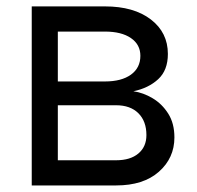

<svg xmlns="http://www.w3.org/2000/svg" viewBox="-20 -565 601 585"><path d="M76.7 0V-545.5H299.7Q387.8 -545.5 439.6 -505.7Q491.5 -465.9 491.5 -400.6Q491.5 -350.9 462 -323.7Q432.5 -296.5 386.4 -286.9Q416.5 -282.7 445.1 -265.6Q473.7 -248.6 492.5 -218.9Q511.4 -189.3 511.4 -146.3Q511.4 -83.5 464.1 -41.7Q416.9 0 333.8 0ZM156.2 -76.7H333.8Q377.1 -76.7 401.6 -97.3Q426.1 -117.9 426.1 -153.4Q426.1 -195.7 401.6 -220Q377.1 -244.3 333.8 -244.3H156.2ZM156.2 -316.8H299.7Q350.1 -316.8 378.9 -337.5Q407.7 -358.3 407.7 -394.9Q407.7 -429.3 378.9 -449Q350.1 -468.8 299.7 -468.8H156.2Z"/></svg>

Font: Inter Zeller
Style: Regular
Weight: 400
Designer: Rasmus Andersson; Joe Bland
Foundry: zeller
Version: Version 3.015;git-dec3a8cb1